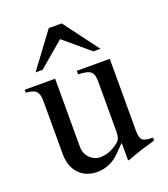

<svg xmlns="http://www.w3.org/2000/svg" viewBox="-128 -765 755 865"><g transform="rotate(-20 250.0 -332.0)"><path d="M479 -36Q441 -25 410.5 -15.5Q380 -6 342 9L338 7V-76L295 -33Q275 -13 247.5 -1.5Q220 10 192 10Q137 10 104 -25Q71 -60 71 -120V-372Q71 -407 58 -420.5Q45 -434 9 -436V-450H155V-124Q155 -92 176 -70Q197 -48 226 -48Q272 -48 314 -82Q325 -90 329 -102Q333 -114 333 -135V-370Q333 -389 330 -400.5Q327 -412 319 -419Q311 -426 296.5 -429Q282 -432 259 -433V-450H417V-107Q417 -72 428 -61Q439 -50 474 -50H479ZM359 -507 237 -610 116 -507H82L206 -674H268L393 -507Z"/></g></svg>

Font: Klingon pIqaD Mandel
Style: Regular
Weight: 400
Width: 0
Designer: Mike Neff (qa'vaj)
Foundry: Mike Neff and Michael Everson
Version: Version 2.003